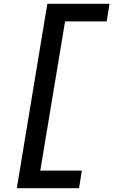

<svg xmlns="http://www.w3.org/2000/svg" viewBox="-20 -843 640 1006"><path d="M68 143 228 -823H554L539 -731H321L191 51H409L394 143Z"/></svg>

Font: Iosevka Semibold Extended
Style: Italic
Weight: 600
Width: 7
Italic angle: -9°
Monospace: yes
Designer: Belleve Invis
Foundry: Belleve Invis
Version: Version 32.5.0; ttfautohint (v1.8.4)